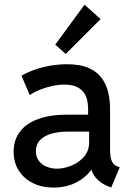

<svg xmlns="http://www.w3.org/2000/svg" viewBox="-20 -806 574 833"><path d="M211.4 7.8Q162.1 7.8 123 -11.5Q84 -30.8 61.5 -65.9Q39.1 -101.1 39.1 -148.4Q39.1 -198.2 66.2 -234.4Q93.3 -270.5 145.5 -289.6Q197.8 -308.6 272.5 -308.6H382.8V-234.9H276.9Q209.5 -234.9 172.6 -213.1Q135.7 -191.4 135.7 -149.9Q135.7 -126 147.9 -109.1Q160.2 -92.3 180.9 -83.3Q201.7 -74.2 227.5 -74.2Q256.3 -74.2 288.6 -86.9Q320.8 -99.6 343.8 -125.2Q366.7 -150.9 366.7 -189V-242.7L362.3 -271.5V-332Q362.3 -346.2 359.6 -364.5Q356.9 -382.8 346.9 -399.7Q336.9 -416.5 315.9 -427.7Q294.9 -439 258.8 -439Q234.9 -439 207.3 -433.1Q179.7 -427.2 154.1 -417Q128.4 -406.7 108.9 -393.6L73.2 -477.5Q97.2 -491.7 129.4 -503.2Q161.6 -514.6 197.8 -521Q233.9 -527.3 270 -527.3Q328.6 -527.3 365.5 -510.7Q402.3 -494.1 422.4 -465.8Q442.4 -437.5 450 -403.3Q457.5 -369.1 457.5 -334V-158.2Q457.5 -126.5 464.4 -108.6Q471.2 -90.8 489.3 -84L499.5 -80.1L462.4 7.8L448.2 2Q416 -11.2 396.5 -33.7Q377 -56.2 376 -78.6L395 -69.3H359.9L383.8 -83Q365.2 -45.9 319.1 -19Q272.9 7.8 211.4 7.8ZM265.1 -571.8 219.7 -612.3 346.7 -785.6 416.5 -723.1Z"/></svg>

Font: Reddit Sans Medium
Style: Regular
Weight: 500
Designer: Stephen Hutchings
Foundry: Reddit
Version: Version 1.014